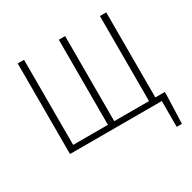

<svg xmlns="http://www.w3.org/2000/svg" viewBox="-183 -840 1208 1210"><g transform="rotate(-30 421.5 -235.5)"><path d="M765 188V0H97V-659H143V-40H396V-659H442V-40H695V-659H741V-40H810V-14L803 188Z"/></g></svg>

Font: CV Source Sans Light
Style: Regular
Weight: 300
Designer: Paul D. Hunt
Foundry: Adobe Systems Incorporated
Version: Version 3.001